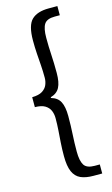

<svg xmlns="http://www.w3.org/2000/svg" viewBox="-143 -844 624 1065"><g transform="rotate(-15 169.0 -311.5)"><path d="M254.1 169.7Q210.5 169.7 181.4 156.9Q152.4 144 138.1 111.7Q123.8 79.3 123.8 21.6Q123.8 -19.4 126.2 -54.4Q128.6 -89.4 131.1 -123.2Q133.6 -157 133.6 -194.2Q133.6 -217 125.5 -236.7Q117.4 -256.5 97 -269.3Q76.7 -282.1 38.4 -282.5V-339.5Q76.7 -340.3 97 -353.1Q117.4 -365.9 125.5 -385.3Q133.6 -404.7 133.6 -425.9Q133.6 -464.4 131.1 -498.2Q128.6 -532 126.2 -567Q123.8 -602 123.8 -642Q123.8 -729.2 156.2 -760.5Q188.5 -791.7 254.1 -791.7H304.1V-739.2H275Q229.6 -739.2 214.3 -715.3Q198.9 -691.5 198.9 -637.2Q198.9 -586.1 201.8 -538.9Q204.7 -491.8 204.7 -434.3Q204.7 -380.5 189.6 -351.8Q174.5 -323.1 137.9 -312.7V-308.3Q174.5 -298.3 189.6 -269.3Q204.7 -240.3 204.7 -186.7Q204.7 -130 201.8 -82.5Q198.9 -35.1 198.9 15.8Q198.9 69.1 214.3 93.5Q229.6 117.8 275 117.8H304.1V169.7Z"/></g></svg>

Font: Noto Sans TC
Style: Regular
Weight: 100
Designer: Ryoko NISHIZUKA 西塚涼子 (kana, bopomofo & ideographs); Paul D. Hunt (Latin, Greek & Cyrillic); Sandoll Communications 산돌커뮤니
Foundry: Adobe
Version: Version 2.004;hotconv 1.0.118;makeotfexe 2.5.65603